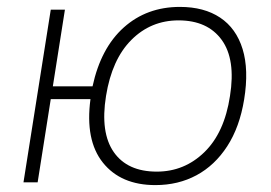

<svg xmlns="http://www.w3.org/2000/svg" viewBox="-20 -528 786 556"><path d="M430 8Q330 8 278 -57Q226 -122 242 -241H127L89 0H48L127 -500H168L133 -278H248Q272 -389 338.5 -448.5Q405 -508 501 -508Q571 -508 617.5 -477Q664 -446 682.5 -386Q701 -326 687 -240Q674 -160 638 -104.5Q602 -49 549 -20.5Q496 8 430 8ZM434 -31Q514 -31 572 -87.5Q630 -144 646 -250Q663 -356 622 -412.5Q581 -469 497 -469Q417 -469 360.5 -412.5Q304 -356 287 -250Q270 -144 309.5 -87.5Q349 -31 434 -31Z"/></svg>

Font: Mulish ExtraLight
Style: Italic
Weight: 200
Italic angle: -9°
Designer: Vernon Adams
Foundry: Vernon Adams
Version: Version 3.603